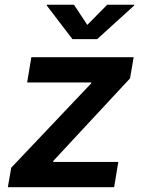

<svg xmlns="http://www.w3.org/2000/svg" viewBox="-20 -781 600 801"><path d="M12.7 0 26.9 -81.5 360.4 -433.1 361.3 -437H93.3L110.8 -542.5H537.6L522.5 -454.1L202.1 -109.4L201.7 -105.5H473.6L456.1 0ZM288.6 -761.2 344.2 -677.2 427.2 -761.2H540L539.6 -757.8L385.3 -617.7H282.2L175.3 -757.8L176.3 -761.2Z"/></svg>

Font: Inter 16pt SemiBold
Style: Italic
Weight: 600
Italic angle: -9.3988°
Version: Version 4.001;git-66647c0bb